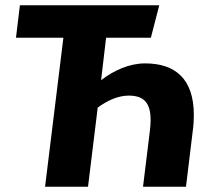

<svg xmlns="http://www.w3.org/2000/svg" viewBox="-20 -713 792 733"><path d="M556 -569 588 -693H56L41 -569H222L152 0H316L353 -302C386 -327 429 -348 471 -348C524 -348 555 -326 555 -255C555 -242 554 -228 552 -212L526 0H690L716 -214C719 -236 720 -255 720 -274C720 -412 649 -471 534 -471C474 -471 416 -445 366 -407L385 -569Z"/></svg>

Font: Fira Sans OT
Style: Bold Italic
Weight: 700
Italic angle: -8°
Designer: Carrois Corporate & Edenspiekermann
Foundry: Carrois Corporate GbR & Edenspiekermann AG
Version: Version 2.001